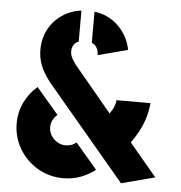

<svg xmlns="http://www.w3.org/2000/svg" viewBox="-51 -755 760 804"><g transform="rotate(5 329.0 -353.0)"><path d="M487 0 156 -393Q125 -433 113.5 -464Q102 -495 102 -527Q102 -575 122 -613Q142 -651 177.5 -675.5Q213 -700 259 -706V-575Q252 -574 245.5 -568Q239 -562 235 -553Q231 -544 231 -532Q231 -524 233.5 -515.5Q236 -507 241.5 -498Q247 -489 255 -478L414 -287Q419 -294 424 -302.5Q429 -311 433 -322Q437 -333 438 -345H581Q577 -308 567.5 -278.5Q558 -249 544.5 -224Q531 -199 513 -174L628 -37ZM244 0Q185 0 136.5 -28.5Q88 -57 59 -105.5Q30 -154 30 -213Q30 -260 50 -301Q70 -342 104 -371L197 -262Q188 -254 182 -245Q176 -236 173.5 -227Q171 -218 171 -209Q171 -190 180.5 -174Q190 -158 206.5 -148Q223 -138 242 -138Q253 -138 264.5 -141.5Q276 -145 287 -154L378 -47Q350 -25 316 -12.5Q282 0 244 0ZM343 -526Q343 -533 341 -542.5Q339 -552 332.5 -561.5Q326 -571 314 -575V-706Q373 -699 415 -658Q457 -617 468 -559Z"/></g></svg>

Font: Stick No Bills ExtraLight ExtraBold
Style: Regular
Weight: 800
Version: Version 2.000